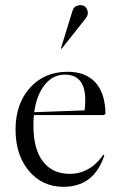

<svg xmlns="http://www.w3.org/2000/svg" viewBox="-20 -711 463 741"><path d="M387 -272 381 -267H111Q109 -254 109 -226Q109 -135 146 -87.5Q183 -40 249 -40Q321 -40 370 -102L379 -114L383 -112L379 -101Q338 10 225 10Q143 10 91.5 -51.5Q40 -113 40 -211Q40 -310 95.5 -372Q151 -434 241 -434Q311 -434 348.5 -392.5Q386 -351 387 -272ZM230 -423Q184 -423 152.5 -383.5Q121 -344 112 -278L306 -285Q309 -297 309 -325Q309 -423 230 -423ZM215 -524 260 -670Q267 -691 291 -691Q304 -691 311.5 -682Q319 -673 319 -660Q319 -657 318 -653.5Q317 -650 315.5 -647.5Q314 -645 310.5 -640Q307 -635 304 -631.5Q301 -628 294.5 -619.5Q288 -611 283 -605L218 -523Z"/></svg>

Font: Libre Caslon Display
Style: Regular
Weight: 400
Designer: Pablo Impallari, Rodrigo Fuenzalida
Foundry: Pablo Impallari, Rodrigo Fuenzalida
Version: Version 1.002